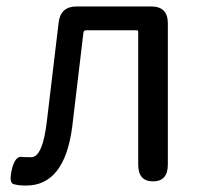

<svg xmlns="http://www.w3.org/2000/svg" viewBox="-20 -563 633 596"><path d="M61 13Q37 13 22 8.5Q7 4 17 -38Q27 -79 48 -76Q53 -75 77 -75Q113 -75 126 -191L162 -493Q168 -543 218 -543H449Q501 -543 501 -491V-52Q501 0 455 0Q409 0 409 -52V-464Q409 -469 404 -469H247Q240 -469 239 -462L204 -168Q180 13 61 13Z"/></svg>

Font: Resource Han Rounded KR
Style: Regular
Weight: 400
Designer: Cyano Hao (round all glyphs); Ryoko NISHIZUKA 西塚涼子 (kana, bopomofo & ideographs); Paul D. Hunt (Latin, Greek & Cyrillic)
Foundry: Cyano Hao
Version: 0.990